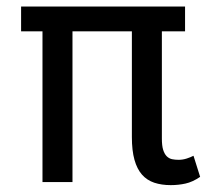

<svg xmlns="http://www.w3.org/2000/svg" viewBox="-20 -548 640 578"><path d="M537.1 -453.6H467.3V-130.9Q467.3 -109.4 471.2 -96.9Q475.1 -84.5 481.9 -77.6Q488.8 -70.8 497.8 -68.8Q506.8 -66.9 517.6 -66.9Q530.3 -66.9 542.2 -70.8Q554.2 -74.7 562.5 -79.1L582.5 -15.6Q559.6 0 538.3 4.6Q517.1 9.3 494.1 9.3Q466.3 9.3 444.3 2Q422.4 -5.4 407.5 -22.2Q392.6 -39.1 384.8 -66.9Q377 -94.7 377 -135.7V-453.6H198.2V0H107.9V-453.6H43.5V-528.3H537.1Z"/></svg>

Font: Roboto Mono
Style: Regular
Weight: 400
Designer: Google
Version: Version 2.000985; 2015; ttfautohint (v1.3)